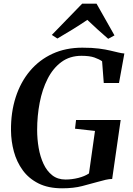

<svg xmlns="http://www.w3.org/2000/svg" viewBox="-20 -1010 718 1039"><path d="M316 9Q241 9 188.2 -17.5Q135.5 -44 103 -88.8Q70.5 -133.5 55.2 -189.5Q40 -245.5 39.5 -304Q38.5 -402 65 -484Q91.5 -566 142 -626Q192.5 -686 264 -719Q335.5 -752 425.5 -752Q478.5 -752 515 -747.2Q551.5 -742.5 577.2 -736.2Q603 -730 622.5 -725.5Q630 -724 637.2 -722.5Q644.5 -721 653 -720.5L624 -561H541.5L532.5 -678.5Q517 -689.5 491 -698.8Q465 -708 421 -708Q357.5 -708 312 -674.2Q266.5 -640.5 237.5 -583.2Q208.5 -526 194.8 -454.5Q181 -383 181 -306.5Q181 -257.5 189.2 -209.8Q197.5 -162 215.5 -123.2Q233.5 -84.5 262.8 -61.5Q292 -38.5 334.5 -38.5Q369 -38.5 403.8 -47.2Q438.5 -56 461.5 -71.5L494 -301.5L386 -313.5L391.5 -360.5H633L587 -41.5Q571.5 -41.5 551.5 -37Q531.5 -32.5 509.5 -26Q471.5 -15.5 425 -3.2Q378.5 9 316 9ZM260.5 -821 424.5 -990H502.5L599.5 -818.5L565.5 -800Q536.5 -825 508 -850.8Q479.5 -876.5 452.5 -902.5Q414.5 -876.5 373.5 -851.2Q332.5 -826 290.5 -801.5Z"/></svg>

Font: Merriweather 72pt SemiBold
Style: Italic
Weight: 600
Italic angle: -7.8°
Version: Version 2.101